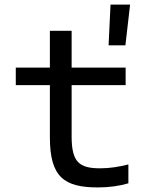

<svg xmlns="http://www.w3.org/2000/svg" viewBox="-20 -809 660 839"><path d="M409.5 10C456 10 503 3.5 541 -8V-90.5C502 -80.5 460.5 -73.5 417.5 -73.5C326 -73.5 293 -101 293 -212.5V-437H529V-513.5H293V-674.5H198V-513.5H49V-437H198V-208C198 -35 261 10.5 409.5 10ZM454.5 -611H528L548.5 -789H463Z"/></svg>

Font: Monaspace Neon
Style: Regular
Weight: 400
Designer: Riley Cran & the Lettermatic Team
Foundry: Lettermatic
Version: Version 1.200 (Monaspace Neon)